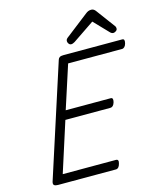

<svg xmlns="http://www.w3.org/2000/svg" viewBox="-157 -1244 1128 1355"><g transform="rotate(-15 406.5 -567.0)"><path d="M95 0Q76 0 67.5 -7Q59 -14 64 -32L329 -852Q332 -863 341 -869Q350 -875 368 -875H798Q809 -875 812 -867Q815 -859 811 -843Q807 -827 798.5 -818.5Q790 -810 780 -810H386L284 -495H612Q623 -495 626 -487Q629 -479 625 -463Q620 -446 612 -438Q604 -430 593 -430H264L147 -65H536Q547 -65 550.5 -57Q554 -49 549 -33Q545 -17 537 -8.5Q529 0 518 0ZM443 -935Q432 -935 425 -944.5Q418 -954 418 -963Q418 -971 420.5 -975.5Q423 -980 427 -984L597 -1116Q609 -1126 619 -1130Q629 -1134 641 -1134Q651 -1134 659 -1129Q667 -1124 674 -1114L774 -979Q778 -974 779 -969Q780 -964 780 -960Q780 -949 769.5 -942Q759 -935 751 -935Q743 -935 736.5 -939Q730 -943 725 -949L627 -1051L469 -944Q462 -940 455.5 -937.5Q449 -935 443 -935Z"/></g></svg>

Font: Playwrite DK Loopet Light
Style: Regular
Weight: 300
Version: Version 1.003